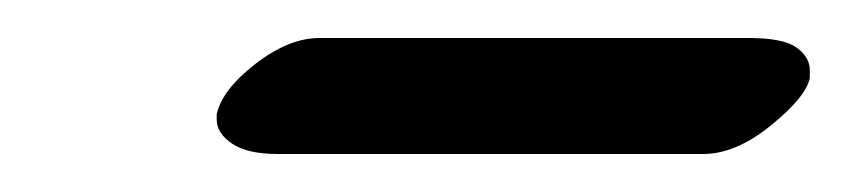

<svg xmlns="http://www.w3.org/2000/svg" viewBox="-20 -314 446 101"><path d="M350 -233H126Q110 -233 102 -238.5Q94 -244 94 -251V-254Q97 -267 114.5 -280.5Q132 -294 148 -294H374Q392 -294 399 -289Q406 -284 406 -277V-273Q404 -263 385.5 -248Q367 -233 350 -233Z"/></svg>

Font: Libertinus Serif Semibold Italic
Style: Regular
Weight: 600
Italic angle: -11.5°
Designer: Philipp H. Poll, Khaled Hosny
Foundry: Caleb Maclennan
Version: Version 7.051;RELEASE